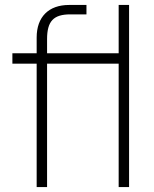

<svg xmlns="http://www.w3.org/2000/svg" viewBox="-20 -755 621 775"><path d="M128 -498V0H170V-498H459V0H501V-735H459V-540H170V-597C170 -669.5 196 -697 264 -697H329V-735H259C176 -735 128 -686.5 128 -603.5V-540H30V-498Z"/></svg>

Font: Vela Sans ExtLt
Style: Regular
Weight: 200
Designer: Principal design: Mikhail Sharanda - project Manrope.
Design modification: Ravid Balaliev
Foundry: Mikhail Sharanda
Version: Version 1.001